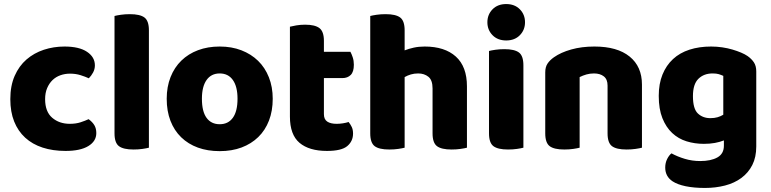

<svg xmlns="http://www.w3.org/2000/svg" viewBox="-20 -731 3811 949"><path d="M326 -367Q301 -367 278.5 -359Q256 -351 239.5 -335Q223 -319 213 -295.5Q203 -272 203 -241Q203 -179 238 -149Q273 -119 325 -119Q355 -119 378 -126.5Q401 -134 418 -142Q437 -128 446.5 -112Q456 -96 456 -73Q456 -33 416.5 -9Q377 15 304 15Q241 15 190.5 -1.5Q140 -18 104.5 -50.5Q69 -83 50 -130.5Q31 -178 31 -241Q31 -307 52.5 -356Q74 -405 111 -437Q148 -469 196.5 -485Q245 -501 299 -501Q371 -501 410 -475Q449 -449 449 -408Q449 -389 440 -372.5Q431 -356 419 -344Q402 -352 378 -359.5Q354 -367 326 -367Z M640 8Q590 8 568 -8.5Q546 -25 546 -72V-652Q557 -655 577.5 -658Q598 -661 622 -661Q672 -661 694 -644.5Q716 -628 716 -581V-1Q705 2 684.5 5Q664 8 640 8Z M1328 -243Q1328 -183 1309.5 -135Q1291 -87 1256.5 -53.5Q1222 -20 1174 -2Q1126 16 1066 16Q1006 16 958 -1.5Q910 -19 875.5 -52.5Q841 -86 822.5 -134Q804 -182 804 -243Q804 -302 823 -350Q842 -398 876.5 -431.5Q911 -465 959 -483Q1007 -501 1066 -501Q1125 -501 1173 -482.5Q1221 -464 1255.5 -430.5Q1290 -397 1309 -349Q1328 -301 1328 -243ZM1066 -368Q1024 -368 1001 -335.5Q978 -303 978 -243Q978 -180 1001 -148.5Q1024 -117 1066 -117Q1108 -117 1131 -149Q1154 -181 1154 -243Q1154 -303 1131 -335.5Q1108 -368 1066 -368Z M1596 15Q1508 15 1460.5 -25Q1413 -65 1413 -155V-599Q1424 -602 1444.5 -605.5Q1465 -609 1488 -609Q1537 -609 1559 -592Q1581 -575 1581 -529V-475H1712Q1718 -464 1723.5 -447.5Q1729 -431 1729 -411Q1729 -376 1713.5 -360.5Q1698 -345 1672 -345H1581V-167Q1581 -141 1597.5 -130Q1614 -119 1644 -119Q1659 -119 1675 -121.5Q1691 -124 1703 -128Q1712 -117 1718.5 -103.5Q1725 -90 1725 -71Q1725 -33 1696.5 -9Q1668 15 1596 15Z M2288 -1Q2277 2 2256.5 5Q2236 8 2212 8Q2162 8 2140 -8.5Q2118 -25 2118 -72V-294Q2118 -335 2097.5 -351.5Q2077 -368 2047 -368Q2027 -368 2010.5 -363Q1994 -358 1980 -350V-1Q1969 2 1948.5 5Q1928 8 1904 8Q1854 8 1832 -8.5Q1810 -25 1810 -72V-652Q1821 -655 1841.5 -658Q1862 -661 1886 -661Q1936 -661 1958 -644.5Q1980 -628 1980 -581V-482Q2000 -490 2025 -495.5Q2050 -501 2079 -501Q2178 -501 2233 -451.5Q2288 -402 2288 -304V-1Z M2397 -479Q2408 -482 2428.5 -485Q2449 -488 2473 -488Q2523 -488 2545 -471.5Q2567 -455 2567 -408V-1Q2556 2 2535.5 5Q2515 8 2491 8Q2441 8 2419 -8.5Q2397 -25 2397 -72ZM2389 -621Q2389 -659 2414.5 -685Q2440 -711 2482 -711Q2524 -711 2549.5 -685Q2575 -659 2575 -621Q2575 -583 2549.5 -557Q2524 -531 2482 -531Q2440 -531 2414.5 -557Q2389 -583 2389 -621Z M3153 -1Q3142 2 3121.5 5Q3101 8 3077 8Q3027 8 3005 -8.5Q2983 -25 2983 -72V-308Q2983 -339 2964.5 -353.5Q2946 -368 2916 -368Q2896 -368 2878.5 -363Q2861 -358 2845 -350V-1Q2834 2 2813.5 5Q2793 8 2769 8Q2719 8 2697 -8.5Q2675 -25 2675 -72V-373Q2675 -400 2686.5 -417Q2698 -434 2718 -448Q2752 -472 2803.5 -486.5Q2855 -501 2918 -501Q3031 -501 3092 -451.5Q3153 -402 3153 -313Z M3558 -37Q3538 -29 3513.5 -24.5Q3489 -20 3459 -20Q3414 -20 3373.5 -32.5Q3333 -45 3302.5 -73.5Q3272 -102 3254 -147Q3236 -192 3236 -257Q3236 -317 3254.5 -362.5Q3273 -408 3306.5 -439Q3340 -470 3388 -485.5Q3436 -501 3495 -501Q3523 -501 3550 -497Q3577 -493 3600.5 -486Q3624 -479 3643 -471Q3662 -463 3675 -454Q3695 -440 3706.5 -422.5Q3718 -405 3718 -378V-7Q3718 46 3698.5 84.5Q3679 123 3644.5 148.5Q3610 174 3563.5 186Q3517 198 3464 198Q3410 198 3369 189.5Q3328 181 3304 165Q3268 141 3268 97Q3268 74 3277.5 55Q3287 36 3299 27Q3328 43 3364.5 54Q3401 65 3441 65Q3494 65 3526 47Q3558 29 3558 -11ZM3491 -147Q3511 -147 3526.5 -151.5Q3542 -156 3555 -164V-356Q3544 -361 3532.5 -364.5Q3521 -368 3502 -368Q3459 -368 3432 -341.5Q3405 -315 3405 -256Q3405 -193 3429.5 -170Q3454 -147 3491 -147Z"/></svg>

Font: Baloo Thambi 2 ExtraBold
Style: Regular
Weight: 800
Designer: Aadarsh Rajan and Ek Type
Foundry: Ek Type
Version: Version 1.640;hotconv 1.0.111;makeotfexe 2.5.65597; ttfautoh